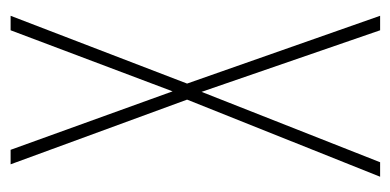

<svg xmlns="http://www.w3.org/2000/svg" viewBox="-212 -594 754 371"><g transform="rotate(-90 165.5 -408.0)"><path d="M321 -51H293L174 -396L38 -51H10L159 -424L34 -765H62L175 -452L293 -765H321L190 -424Z"/></g></svg>

Font: Noto Sans Tamil UI ExtraCondensed Thin
Style: Regular
Weight: 100
Width: 2
Designer: Jelle Bosma - Monotype Design Team
Foundry: Monotype Imaging Inc.
Version: Version 2.004; ttfautohint (v1.8.4.7-5d5b)